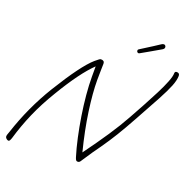

<svg xmlns="http://www.w3.org/2000/svg" viewBox="-155 -1017 1218 1223"><g transform="rotate(20 454.0 -406.0)"><path d="M30 52Q22 52 14.5 45Q7 38 7 31Q7 24 10 15.5Q13 7 17 -4Q77 -187 176 -349Q300 -551 370 -612Q389 -628 395.5 -632.5Q402 -637 407 -637Q431 -637 431 -616Q431 -604 430 -575Q429 -546 429 -505Q429 -419 446 -297.5Q463 -176 498 -39Q566 -132 617 -208.5Q668 -285 706 -354Q734 -404 763.5 -458.5Q793 -513 818.5 -563Q844 -613 859.5 -652.5Q875 -692 875 -712Q875 -726 888 -726Q908 -726 908 -707Q908 -678 891.5 -636.5Q875 -595 840 -530Q805 -465 749 -364Q704 -282 669.5 -225.5Q635 -169 597 -115Q581 -94 559 -61.5Q537 -29 508 15Q501 27 490 27Q482 27 478 22Q474 17 470 4Q453 -51 438.5 -117.5Q424 -184 413 -254Q402 -324 396 -390.5Q390 -457 390 -513V-583Q309 -505 205 -331Q148 -237 110 -149.5Q72 -62 46 27Q38 52 30 52ZM615 -755Q605 -759 605 -769Q605 -776 611 -779Q620 -785 643.5 -799.5Q667 -814 692.5 -830.5Q718 -847 733 -857Q746 -866 756 -863Q765 -858 765 -848Q765 -838 753 -831Q746 -827 724.5 -814.5Q703 -802 676 -786.5Q649 -771 624 -757Q620 -755 615 -755Z"/></g></svg>

Font: Oooh Baby
Style: Regular
Weight: 400
Designer: Robert E. Leuschke
Foundry: Robert E. Leuschke
Version: Version 1.011; ttfautohint (v1.8.3)